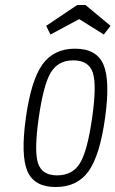

<svg xmlns="http://www.w3.org/2000/svg" viewBox="-20 -743 465 773"><path d="M84 -268Q63 -117 90.5 -53.5Q118 10 204 10Q291 10 336.5 -53.5Q382 -117 403 -268Q424 -419 396.5 -483Q369 -547 282 -547Q196 -547 150.5 -483Q105 -419 84 -268ZM136 -269Q155 -402 184.5 -451Q214 -500 275 -500Q337 -500 353.5 -451Q370 -402 351 -269Q332 -135 302 -86Q272 -37 210 -37Q149 -37 133 -86Q117 -135 136 -269ZM291 -723 166 -639 183 -604 299 -666 398 -604 425 -639 324 -723Z"/></svg>

Font: Secuela ExtLt
Style: Italic
Weight: 200
Italic angle: -8°
Designer: Fernando Haro
Foundry: deFharo
Version: Version 1.704